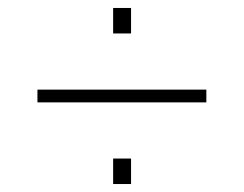

<svg xmlns="http://www.w3.org/2000/svg" viewBox="-20 -494 612 482"><path d="M74 -237V-269H498V-237ZM264 -32V-96H309V-32ZM264 -410V-474H309V-410Z"/></svg>

Font: Saira Expanded Thin
Style: Regular
Weight: 250
Width: 7
Designer: Hector Gatti with collaboration of the Omnibus-Type team
Foundry: Omnibus-Type
Version: Version 1.101